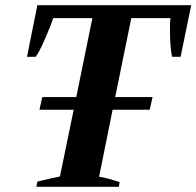

<svg xmlns="http://www.w3.org/2000/svg" viewBox="-20 -720 757 740"><path d="M717 -700 676 -501H644Q640 -512 637.5 -541.5Q635 -571 635 -604Q635 -640 637 -650H486L424 -346H568L557 -297H414L362 -39Q397 -33 441 -18L438 0H120L124 -20Q165 -30 178 -33Q200 -37 211 -40L264 -297H132L143 -346H274L336 -650H185Q177 -624 153.5 -570Q130 -516 117 -501H84L124 -700Z"/></svg>

Font: Trirong
Style: Bold Italic
Weight: 700
Italic angle: -12°
Designer: Katatrad Team
Foundry: CadsonDemak
Version: Version 1.001